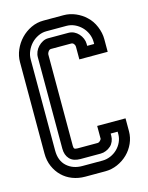

<svg xmlns="http://www.w3.org/2000/svg" viewBox="-115 -832 694 903"><g transform="rotate(-15 232.0 -380.0)"><path d="M284 -138Q289 -138 294.5 -143Q300 -148 302 -153V-216H440V-153Q440 -123 427.5 -95Q415 -67 393.5 -46Q372 -25 343.5 -12.5Q315 0 284 0H186Q153 0 124.5 -11Q96 -22 75 -42.5Q54 -63 41.5 -91.5Q29 -120 29 -155V-600Q29 -630 41.5 -659Q54 -688 75.5 -710.5Q97 -733 125.5 -746.5Q154 -760 186 -760H284Q314 -760 342 -748Q370 -736 391 -716Q414 -695 427 -663.5Q440 -632 440 -602V-540H302V-602Q302 -609 297 -615.5Q292 -622 284 -622H186Q178 -622 172.5 -614Q167 -606 167 -600V-155Q167 -145 170.5 -141.5Q174 -138 186 -138ZM354 -592H388V-602Q388 -623 379.5 -642.5Q371 -662 356.5 -676.5Q342 -691 323.5 -699.5Q305 -708 284 -708H186Q165 -708 145.5 -698.5Q126 -689 112 -674Q98 -659 89.5 -639.5Q81 -620 81 -600V-155Q81 -106 110.5 -79Q140 -52 186 -52H284Q304 -52 323 -60Q342 -68 356.5 -82Q371 -96 379.5 -114.5Q388 -133 388 -153V-165H354V-153Q354 -140 348.5 -127Q343 -114 334 -106Q324 -97 311 -91.5Q298 -86 284 -86H186Q151 -86 133.5 -105Q116 -124 116 -155V-600Q116 -614 121.5 -627Q127 -640 137 -650.5Q147 -661 159.5 -667.5Q172 -674 186 -674H284Q299 -674 311.5 -668Q324 -662 333.5 -651.5Q343 -641 348.5 -628Q354 -615 354 -602Z"/></g></svg>

Font: Aurach Bi
Style: Regular
Weight: 400
Designer: Peter Wiegel
Foundry: Peter Wiegel
Version: Version 1.002